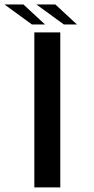

<svg xmlns="http://www.w3.org/2000/svg" viewBox="-50 -816 410 836"><path d="M99.5 0H212.5V-675H99.5ZM228 -709.5H285L191 -796.5H108.5ZM89 -709.5H146L52 -796.5H-30.5Z"/></svg>

Font: Anybody Expanded
Style: Regular
Weight: 400
Width: 7
Version: Version 1.113;gftools[0.9.25]